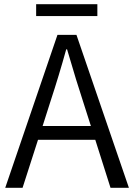

<svg xmlns="http://www.w3.org/2000/svg" viewBox="-20 -899 642 919"><path d="M153 -879H446V-822H153ZM255 -732H346L597 0H509L436 -230H162L88 0H5ZM415 -296 377 -415Q349 -499 301 -663H297Q263 -540 222 -415L184 -296Z"/></svg>

Font: Source Han Sans CN Normal
Style: Regular
Weight: 350
Designer: Ryoko NISHIZUKA 西塚涼子 (kana, bopomofo & ideographs); Paul D. Hunt (Latin, Greek & Cyrillic); Sandoll Communications 산돌커뮤니
Foundry: Adobe
Version: Version 2.004;hotconv 1.0.118;makeotfexe 2.5.65603